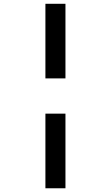

<svg xmlns="http://www.w3.org/2000/svg" viewBox="-20 -777 591 1024"><path d="M222.2 -756.8H329.1V-358.9H222.2ZM222.2 -170.9H329.1V227.1H222.2Z"/></svg>

Font: Wonky
Style: Regular
Weight: 400
Designer: Monotype Design Team
Foundry: Monotype Imaging Inc.
Version: Version 3.000